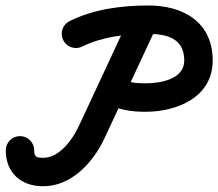

<svg xmlns="http://www.w3.org/2000/svg" viewBox="-71 -611 775 682"><path d="M461.7 -585.8C436.4 -597.6 406.4 -586.6 394.6 -561.3C332.6 -428.3 270.6 -295.3 208.6 -162.3C186.8 -115.7 140 -49.6 81.8 -50.5C81.7 -50.5 81.6 -50.5 81.4 -50.5C81.2 -50.5 81 -50.5 81 -50.5C58.4 -50.5 50.5 -53.9 50.5 -77C50.5 -104.9 27.9 -127.5 0 -127.5C-27.9 -127.5 -50.5 -104.9 -50.5 -77C-50.5 2.1 3.3 50.5 81 50.5C81 50.5 80.8 50.5 80.6 50.5C80.4 50.5 80.2 50.5 80.2 50.5C182.1 52 260.2 -34.1 300.1 -119.7C362.1 -252.7 424.1 -385.7 486.2 -518.7C497.9 -543.9 487 -574 461.7 -585.8ZM153.4 -468.6C165.7 -443.6 196 -433.3 221 -445.6C293.5 -481.3 376.2 -490.4 456 -490.5C523.2 -490.5 583.5 -474 583.5 -396C583.5 -328.8 497.7 -315 446 -315C408.5 -315 382.6 -318.5 350.2 -334.4C325.2 -346.6 294.9 -336.3 282.6 -311.2C270.4 -286.2 280.7 -255.9 305.8 -243.6C352.7 -220.7 393.2 -214 446 -214C558.1 -214 684.5 -265.4 684.5 -396C684.5 -532.9 579.9 -591.5 456 -591.5C360.4 -591.4 263.1 -578.9 176.4 -536.2C151.4 -523.9 141.1 -493.6 153.4 -468.6Z"/></svg>

Font: FRB American Cursive Guidelines Ultra
Style: Bold Italic
Weight: 1000
Italic angle: -25°
Version: Version 2.0;Modular Font Editor K font №1